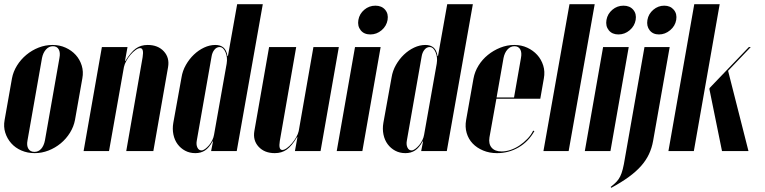

<svg xmlns="http://www.w3.org/2000/svg" viewBox="-28 -719 3640 914"><path d="M222 -505Q256 -505 284.5 -492Q313 -479 332.5 -457.5Q352 -436 361 -407Q370 -378 364 -346L329 -148Q323 -116 305 -87Q287 -58 261 -36.5Q235 -15 203 -2.5Q171 10 137 10Q103 10 74 -2.5Q45 -15 25.5 -37Q6 -59 -3 -87.5Q-12 -116 -6 -148L29 -346Q35 -378 53 -407Q71 -436 97.5 -458Q124 -480 156 -492.5Q188 -505 222 -505ZM224 -499Q205 -499 191 -483.5Q177 -468 172 -443L103 -51Q98 -26 107 -11Q116 4 136 4Q155 4 168 -10.5Q181 -25 186 -51L255 -443Q260 -469 251.5 -484Q243 -499 224 -499Z M569 -429Q595 -471 618.5 -488Q642 -505 675 -505Q724 -505 752 -474.5Q780 -444 772 -399L702 0H573L651 -447Q658 -490 639 -490Q630 -490 617.5 -481Q605 -472 593.5 -458.5Q582 -445 573.5 -429.5Q565 -414 562 -400L491 0H370L457 -495H579L567 -429Z M986 -46H984Q967 -15 947.5 -2.5Q928 10 902 10Q875 10 853.5 -1.5Q832 -13 817.5 -32.5Q803 -52 797.5 -78.5Q792 -105 797 -134L836 -350Q841 -382 857 -410Q873 -438 895 -459Q917 -480 943.5 -492.5Q970 -505 997 -505Q1021 -505 1035.5 -493Q1050 -481 1055 -452H1057L1101 -699H1223L1099 0H977ZM1051 -416Q1056 -446 1045.5 -470.5Q1035 -495 1017 -495Q1003 -495 992.5 -482Q982 -469 979 -449L909 -51Q905 -31 911.5 -17Q918 -3 931 -3Q939 -3 948.5 -10Q958 -17 967 -27.5Q976 -38 982.5 -51.5Q989 -65 991 -78Z M1386 -66Q1361 -24 1337 -7Q1313 10 1280 10Q1231 10 1203 -20.5Q1175 -51 1183 -96L1253 -495H1382L1304 -48Q1297 -5 1316 -5Q1325 -5 1337.5 -14Q1350 -23 1361.5 -36.5Q1373 -50 1382 -65.5Q1391 -81 1394 -95L1464 -495H1585L1498 0H1376L1388 -66Z M1678 -624Q1683 -653 1706 -672.5Q1729 -692 1759 -692Q1789 -692 1805.5 -672.5Q1822 -653 1817 -624Q1812 -595 1788.5 -575Q1765 -555 1735 -555Q1705 -555 1689 -575Q1673 -595 1678 -624ZM1784 -495 1697 0H1575L1662 -495Z M1986 -46H1984Q1967 -15 1947.5 -2.5Q1928 10 1902 10Q1875 10 1853.5 -1.5Q1832 -13 1817.5 -32.5Q1803 -52 1797.5 -78.5Q1792 -105 1797 -134L1836 -350Q1841 -382 1857 -410Q1873 -438 1895 -459Q1917 -480 1943.5 -492.5Q1970 -505 1997 -505Q2021 -505 2035.5 -493Q2050 -481 2055 -452H2057L2101 -699H2223L2099 0H1977ZM2051 -416Q2056 -446 2045.5 -470.5Q2035 -495 2017 -495Q2003 -495 1992.5 -482Q1982 -469 1979 -449L1909 -51Q1905 -31 1911.5 -17Q1918 -3 1931 -3Q1939 -3 1948.5 -10Q1958 -17 1967 -27.5Q1976 -38 1982.5 -51.5Q1989 -65 1991 -78Z M2226 -345Q2232 -378 2250 -407Q2268 -436 2294.5 -457.5Q2321 -479 2353.5 -492Q2386 -505 2420 -505Q2454 -505 2482 -492Q2510 -479 2529.5 -457.5Q2549 -436 2558 -407Q2567 -378 2561 -346L2544 -249H2335L2302 -65Q2297 -34 2312.5 -16Q2328 2 2360 2Q2381 2 2403 -5.5Q2425 -13 2445 -26.5Q2465 -40 2482.5 -58Q2500 -76 2510 -97L2516 -95Q2488 -45 2441 -17.5Q2394 10 2338 10Q2302 10 2272 -2.5Q2242 -15 2222 -36Q2202 -57 2193.5 -86Q2185 -115 2191 -148ZM2419 -255 2452 -443Q2457 -469 2448.5 -484Q2440 -499 2421 -499Q2402 -499 2388 -483.5Q2374 -468 2369 -443L2336 -255Z M2683 -699H2803L2679 0H2559Z M2859 -624Q2864 -653 2887 -672.5Q2910 -692 2940 -692Q2970 -692 2986.5 -672.5Q3003 -653 2998 -624Q2993 -595 2969.5 -575Q2946 -555 2916 -555Q2886 -555 2870 -575Q2854 -595 2859 -624ZM2965 -495 2878 0H2756L2843 -495Z M3054 -624Q3059 -653 3082 -672.5Q3105 -692 3134 -692Q3163 -692 3179.5 -672.5Q3196 -653 3191 -624Q3186 -595 3162 -575Q3138 -555 3109 -555Q3080 -555 3064.5 -575Q3049 -595 3054 -624ZM3081 -48Q3075 -14 3061 15.5Q3047 45 3023.5 71.5Q3000 98 2965 123.5Q2930 149 2882 175L2879 171Q2890 162 2899.5 153.5Q2909 145 2917 133.5Q2925 122 2931 105Q2937 88 2942 62L3040 -495H3160Z M3275 0H3154L3277 -699H3398ZM3438 -382 3535 0H3409L3349 -295L3350 -300L3537 -495H3546Z"/></svg>

Font: Moniqa Black Ita Display
Style: Italic
Weight: 900
Italic angle: -10°
Designer: Rajesh Rajput
Foundry: Rajesh Rajput
Version: Version 1.000